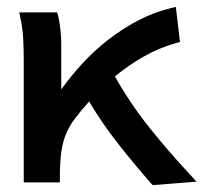

<svg xmlns="http://www.w3.org/2000/svg" viewBox="-20 -530 628 558"><path d="M158 -270Q185 -308 219.5 -345.5Q254 -383 294.5 -414.5Q335 -446 380.5 -470Q426 -494 475 -506L491 -510L503 -408L492 -405Q442 -391 397.5 -365.5Q353 -340 314 -308Q357 -231 414 -159.5Q471 -88 533 -22L551 -2L424 8L419 3Q370 -53 323.5 -112Q277 -171 239 -235Q213 -206 196 -183Q179 -160 170 -136Q161 -112 157.5 -83.5Q154 -55 154 -13V0H49V-353Q49 -385 47.5 -416.5Q46 -448 39 -479L36 -494H146L149 -484Q152 -471 154 -456.5Q156 -442 157 -428Q158 -414 158 -400Q158 -386 158 -372Z"/></svg>

Font: Codetta
Style: Bold
Weight: 700
Designer: Ulrich Proeller
Foundry: PROSA GmbH
Version: Version 2.00;September 29, 2018;FontCreator 11.5.0.2427 64-b